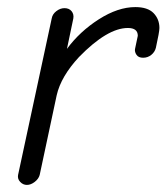

<svg xmlns="http://www.w3.org/2000/svg" viewBox="-20 -516 470 542"><path d="M31 -22 126 -464Q128 -476 139 -484.5Q150 -493 162 -493Q175 -493 182 -484.5Q189 -476 187 -464L169 -378Q205 -427 259 -461.5Q313 -496 362 -496Q397 -496 413.5 -479Q430 -462 430 -437Q430 -426 420 -381Q417 -369 407 -361Q397 -353 384 -353Q371 -353 365.5 -361Q360 -369 361 -377Q369 -413 369 -415Q369 -437 341 -437Q283 -437 203 -355Q152 -300 140 -247L92 -22Q89 -11 78 -2.5Q67 6 56 6Q45 6 37 -2.5Q29 -11 31 -22Z"/></svg>

Font: Comic Neue
Style: Italic
Weight: 400
Italic angle: -12°
Designer: Craig Rozynski
Foundry: Craig Rozynski
Version: Version 2.003